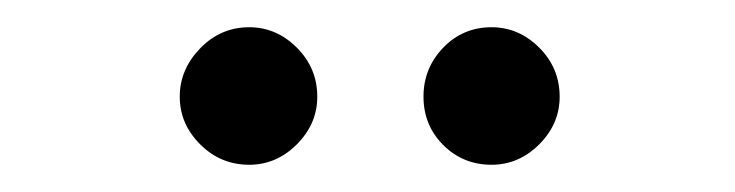

<svg xmlns="http://www.w3.org/2000/svg" viewBox="-20 -685 540 141"><path d="M112 -614Q112 -634 127 -649.5Q142 -665 163 -665Q183 -665 198 -650Q213 -635 213 -614Q213 -594 198 -579Q183 -564 163 -564Q142 -564 127 -579Q112 -594 112 -614ZM291 -614Q291 -635 305.5 -650Q320 -665 341 -665Q361 -665 376 -650Q391 -635 391 -614Q391 -594 376 -579Q361 -564 341 -564Q320 -564 305.5 -578.5Q291 -593 291 -614Z"/></svg>

Font: Vazir Code
Style: Code
Weight: 400
Foundry: DejaVu fonts team - Redesigned by Saber Rastikerdar
Version: Version 1.1.2